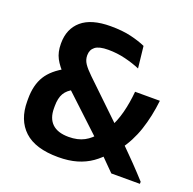

<svg xmlns="http://www.w3.org/2000/svg" viewBox="-119 -772 909 906"><g transform="rotate(20 335.0 -319.0)"><path d="M527 0Q518 -9 503.5 -23.5Q489 -38 473 -54.2Q457 -70.5 442.8 -84.5Q428.5 -98.5 421 -106L403.5 -126L180.5 -334.5L160 -357Q126 -391 110 -421.5Q94 -452 94 -493V-496.5Q94 -569 142.2 -610.5Q190.5 -652 287 -652Q347 -652 390.5 -641.5Q434 -631 464 -617.5L476 -508.5Q442.5 -523 400.8 -533.2Q359 -543.5 314.5 -543.5Q268.5 -543.5 249 -528.2Q229.5 -513 229.5 -486V-484Q229.5 -462.5 242.2 -443.5Q255 -424.5 281 -399.5L478.5 -210L509.5 -177Q526 -160.5 542 -144.2Q558 -128 574 -112Q590 -96 606 -79.5Q622 -63 638 -45.8Q654 -28.5 670.5 -10.5V0ZM264 13.5Q149.5 13.5 93.5 -38.5Q37.5 -90.5 37.5 -184.5V-197.5Q37.5 -266 65.5 -311.5Q93.5 -357 158 -391L227 -310.5Q195.5 -295.5 181.5 -271.5Q167.5 -247.5 167.5 -208V-196.5Q167.5 -146 195.2 -119.5Q223 -93 278 -93Q323.5 -93 355.8 -110.2Q388 -127.5 411 -159L445.5 -200.5Q469.5 -243 482.5 -293.5Q495.5 -344 500.5 -400.5H625Q616 -319.5 593 -250.5Q570 -181.5 528 -125.5L489 -87Q462.5 -55.5 430.5 -33Q398.5 -10.5 357.8 1.5Q317 13.5 264 13.5Z"/></g></svg>

Font: Anek Telugu Medium SemiBold
Style: Regular
Weight: 600
Version: Version 1.003